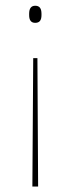

<svg xmlns="http://www.w3.org/2000/svg" viewBox="-20 -512 252 685"><path d="M98.5 -304.5H113.5L116 153.5H95.5ZM105.5 -491.5Q117 -491.5 122.5 -484.5Q128 -477.5 128 -463V-458Q128 -444 122.5 -437.2Q117 -430.5 105.5 -430.5Q95 -430.5 89.5 -437.2Q84 -444 84 -458V-463Q84 -477.5 89.5 -484.5Q95 -491.5 105.5 -491.5Z"/></svg>

Font: Anek Devanagari Medium Thin
Style: Regular
Weight: 250
Version: Version 1.003